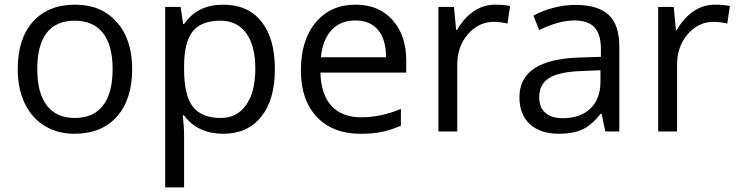

<svg xmlns="http://www.w3.org/2000/svg" viewBox="-20 -565 3170 825"><path d="M547.9 -268.1Q547.9 -137.2 481.9 -63.7Q416 9.8 299.8 9.8Q228 9.8 172.4 -23.9Q116.7 -57.6 86.4 -120.6Q56.2 -183.6 56.2 -268.1Q56.2 -398.9 121.6 -471.9Q187 -544.9 303.2 -544.9Q415.5 -544.9 481.7 -470.2Q547.9 -395.5 547.9 -268.1ZM140.1 -268.1Q140.1 -165.5 181.2 -111.8Q222.2 -58.1 301.8 -58.1Q381.3 -58.1 422.6 -111.6Q463.9 -165 463.9 -268.1Q463.9 -370.1 422.6 -423.1Q381.3 -476.1 300.8 -476.1Q221.2 -476.1 180.7 -423.8Q140.1 -371.6 140.1 -268.1Z M939 9.8Q886.7 9.8 843.5 -9.5Q800.3 -28.8 771 -68.8H765.1Q771 -22 771 20V240.2H689.9V-535.2H755.9L767.1 -461.9H771Q802.2 -505.9 843.8 -525.4Q885.3 -544.9 939 -544.9Q1045.4 -544.9 1103.3 -472.2Q1161.1 -399.4 1161.1 -268.1Q1161.1 -136.2 1102.3 -63.2Q1043.5 9.8 939 9.8ZM927.2 -476.1Q845.2 -476.1 808.6 -430.7Q772 -385.3 771 -286.1V-268.1Q771 -155.3 808.6 -106.7Q846.2 -58.1 929.2 -58.1Q998.5 -58.1 1037.8 -114.3Q1077.1 -170.4 1077.1 -269Q1077.1 -369.1 1037.8 -422.6Q998.5 -476.1 927.2 -476.1Z M1528.8 9.8Q1410.2 9.8 1341.6 -62.5Q1272.9 -134.8 1272.9 -263.2Q1272.9 -392.6 1336.7 -468.8Q1400.4 -544.9 1507.8 -544.9Q1608.4 -544.9 1667 -478.8Q1725.6 -412.6 1725.6 -304.2V-252.9H1356.9Q1359.4 -158.7 1404.5 -109.9Q1449.7 -61 1531.7 -61Q1618.2 -61 1702.6 -97.2V-24.9Q1659.7 -6.3 1621.3 1.7Q1583 9.8 1528.8 9.8ZM1506.8 -477.1Q1442.4 -477.1 1404.1 -435.1Q1365.7 -393.1 1358.9 -318.8H1638.7Q1638.7 -395.5 1604.5 -436.3Q1570.3 -477.1 1506.8 -477.1Z M2107.9 -544.9Q2143.6 -544.9 2171.9 -539.1L2160.6 -463.9Q2127.4 -471.2 2102.1 -471.2Q2037.1 -471.2 1991 -418.5Q1944.8 -365.7 1944.8 -287.1V0H1863.8V-535.2H1930.7L1939.9 -436H1943.8Q1973.6 -488.3 2015.6 -516.6Q2057.6 -544.9 2107.9 -544.9Z M2581.1 0 2564.9 -76.2H2561Q2521 -25.9 2481.2 -8.1Q2441.4 9.8 2381.8 9.8Q2302.2 9.8 2257.1 -31.2Q2211.9 -72.3 2211.9 -147.9Q2211.9 -310.1 2471.2 -317.9L2562 -320.8V-354Q2562 -417 2534.9 -447Q2507.8 -477.1 2448.2 -477.1Q2381.3 -477.1 2296.9 -436L2272 -498Q2311.5 -519.5 2358.6 -531.7Q2405.8 -543.9 2453.1 -543.9Q2548.8 -543.9 2595 -501.5Q2641.1 -459 2641.1 -365.2V0ZM2397.9 -57.1Q2473.6 -57.1 2516.8 -98.6Q2560.1 -140.1 2560.1 -214.8V-263.2L2479 -259.8Q2382.3 -256.3 2339.6 -229.7Q2296.9 -203.1 2296.9 -147Q2296.9 -103 2323.5 -80.1Q2350.1 -57.1 2397.9 -57.1Z M3052.2 -544.9Q3087.9 -544.9 3116.2 -539.1L3105 -463.9Q3071.8 -471.2 3046.4 -471.2Q2981.4 -471.2 2935.3 -418.5Q2889.2 -365.7 2889.2 -287.1V0H2808.1V-535.2H2875L2884.3 -436H2888.2Q2918 -488.3 2960 -516.6Q3002 -544.9 3052.2 -544.9Z"/></svg>

Font: Zoram GWebM
Style: Regular
Weight: 400
Foundry: Ascender Corporation
Version: Version 1.000